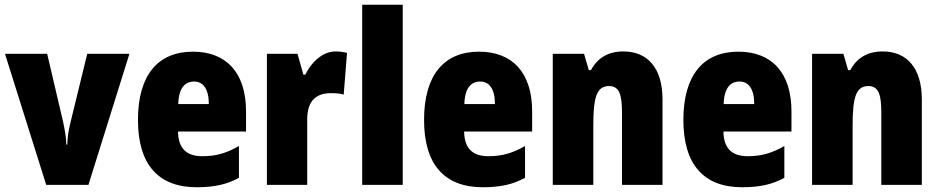

<svg xmlns="http://www.w3.org/2000/svg" viewBox="-20 -780 3962 810"><path d="M175 0H353L526 -553H348L278 -266C270 -234 264 -200 264 -170H260C259 -205 252 -238 246 -267L179 -553H1Z M794 -562C646 -562 562 -463 562 -274C562 -86 648 10 810 10C883 10 938 -2 988 -30V-164C934 -133 890 -121 833 -121C765 -121 732 -156 731 -225H1018V-310C1018 -474 934 -562 794 -562ZM799 -436C837 -436 861 -405 861 -341H732C734 -410 761 -436 799 -436Z M1395 -563C1338 -563 1291 -513 1268 -465H1260L1235 -553H1106V0H1276V-276C1276 -357 1316 -387 1376 -387C1401 -387 1417 -385 1430 -381L1444 -557C1427 -561 1411 -563 1395 -563Z M1679 0V-760H1508V0Z M2001 -562C1853 -562 1769 -463 1769 -274C1769 -86 1855 10 2017 10C2090 10 2145 -2 2195 -30V-164C2141 -133 2097 -121 2040 -121C1972 -121 1939 -156 1938 -225H2225V-310C2225 -474 2141 -562 2001 -562ZM2006 -436C2044 -436 2068 -405 2068 -341H1939C1941 -410 1968 -436 2006 -436Z M2610 -563C2546 -563 2501 -536 2473 -484H2464L2444 -553H2312V0H2483V-250C2483 -370 2497 -417 2550 -417C2593 -417 2604 -379 2604 -306V0H2775V-360C2775 -493 2712 -563 2610 -563Z M3095 -562C2947 -562 2863 -463 2863 -274C2863 -86 2949 10 3111 10C3184 10 3239 -2 3289 -30V-164C3235 -133 3191 -121 3134 -121C3066 -121 3033 -156 3032 -225H3319V-310C3319 -474 3235 -562 3095 -562ZM3100 -436C3138 -436 3162 -405 3162 -341H3033C3035 -410 3062 -436 3100 -436Z M3704 -563C3640 -563 3595 -536 3567 -484H3558L3538 -553H3406V0H3577V-250C3577 -370 3591 -417 3644 -417C3687 -417 3698 -379 3698 -306V0H3869V-360C3869 -493 3806 -563 3704 -563Z"/></svg>

Font: Noto Sans Condensed Black
Style: Regular
Weight: 900
Width: 3
Designer: Monotype Design Team
Foundry: Monotype Imaging Inc.
Version: Version 2.013